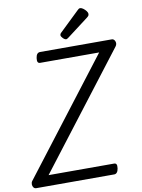

<svg xmlns="http://www.w3.org/2000/svg" viewBox="-152 -1352 1059 1436"><g transform="rotate(-10 377.5 -634.5)"><path d="M3 0Q-9 0 -16.5 -9.5Q-24 -19 -24.5 -33Q-25 -47 -17 -58L643 -918H195Q182 -918 177 -927.5Q172 -937 175 -958Q178 -979 186.5 -988.5Q195 -998 208 -998H752Q770 -998 777.5 -978Q785 -958 771 -940L111 -80H608Q621 -80 626 -71Q631 -62 628 -40Q625 -20 616.5 -10Q608 0 596 0ZM418 -1058Q407 -1058 393.5 -1071.5Q380 -1085 380 -1095Q380 -1099 381.5 -1103Q383 -1107 389 -1113L540 -1258Q545 -1263 549.5 -1266Q554 -1269 560 -1269Q570 -1269 582.5 -1260Q595 -1251 604.5 -1239Q614 -1227 614 -1216Q614 -1209 611.5 -1204Q609 -1199 599 -1191L437 -1068Q431 -1064 426.5 -1061Q422 -1058 418 -1058Z"/></g></svg>

Font: Playwrite ZA
Style: Regular
Weight: 400
Designer: Veronika Burian, José Scaglione
Foundry: TypeTogether
Version: Version 1.002